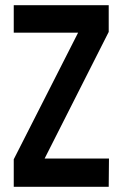

<svg xmlns="http://www.w3.org/2000/svg" viewBox="-20 -720 473 740"><path d="M33 0V-106L281 -594H33V-700H399V-597L152 -109H400L399 0Z"/></svg>

Font: Stick No Bills ExtraLight SemiBold
Style: Regular
Weight: 600
Version: Version 2.000